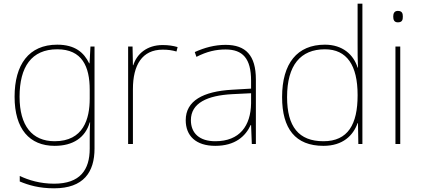

<svg xmlns="http://www.w3.org/2000/svg" viewBox="-20 -780 2279 1040"><path d="M290 -538C136 -538 59 -430 59 -256C59 -81 140 10 276 10C375 10 442 -34 466 -117H468C466 -78 466 -56 466 -17V25C466 140 414 215 273 215C198 215 135 196 87 173V203C135 223 192 240 273 240C433 240 492 152 492 25V-528H470L465 -437H463C435 -495 387 -538 290 -538ZM290 -513C425 -513 466 -419 466 -294V-246C466 -136 432 -15 276 -15C154 -15 86 -99 86 -256C86 -417 150 -513 290 -513Z M861 -536C776 -536 721 -488 702 -427H700L698 -528H674V0H700V-297C700 -428 750 -511 861 -511C891 -511 911 -508 936 -501L942 -525C918 -532 893 -536 861 -536Z M1202 -537C1143 -537 1088 -522 1035 -498L1044 -472C1101 -501 1149 -512 1202 -512C1295 -512 1340 -463 1340 -343V-300L1237 -294C1080 -285 986 -234 986 -129C986 -45 1040 10 1146 10C1254 10 1310 -42 1338 -103H1340L1344 0H1366V-350C1366 -480 1311 -537 1202 -537ZM1239 -270 1340 -275V-220C1338 -99 1279 -15 1146 -15C1061 -15 1014 -58 1014 -129C1014 -222 1103 -263 1239 -270Z M1732 10C1837 10 1893 -46 1917 -113H1919L1921 0H1943V-760H1917V-543C1917 -501 1917 -459 1919 -414H1917C1895 -484 1836 -538 1740 -538C1590 -538 1508 -437 1508 -254C1508 -83 1580 10 1732 10ZM1732 -15C1598 -15 1535 -94 1535 -254C1535 -427 1608 -513 1740 -513C1859 -513 1917 -426 1917 -266V-263C1917 -107 1865 -15 1732 -15Z M2135 -721C2115 -721 2110 -706 2110 -690C2110 -673 2115 -659 2135 -659C2159 -659 2162 -673 2162 -690C2162 -706 2159 -721 2135 -721ZM2148 -528H2122V0H2148Z"/></svg>

Font: Noto Sans Devanagari UI Thin
Style: Regular
Weight: 100
Designer: Jelle Bosma - Monotype Design Team
Foundry: Monotype Imaging Inc.
Version: Version 2.004